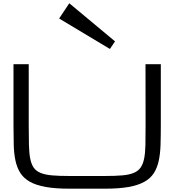

<svg xmlns="http://www.w3.org/2000/svg" viewBox="-20 -1145 1072 1181"><path d="M969.2 -750V-375Q969.2 -308.6 967.5 -253.9Q965.8 -199.2 956.3 -155.8Q946.8 -112.3 926.3 -80.1Q905.8 -47.9 867.7 -26.6Q829.6 -5.4 770.8 5.1Q711.9 15.6 626 15.6H406.2Q320.3 15.6 261.5 5.1Q202.6 -5.4 164.6 -26.6Q126.5 -47.9 105.7 -80.1Q85 -112.3 75.4 -155.8Q65.9 -199.2 64.5 -253.9Q63 -308.6 63 -375V-750H156.7V-375Q156.7 -304.7 158 -254.2Q159.2 -203.6 166 -168.9Q172.9 -134.3 187.7 -113.3Q202.6 -92.3 230.5 -81.1Q258.3 -69.8 301 -66.2Q343.8 -62.5 406.2 -62.5H626Q688 -62.5 731 -66.2Q773.9 -69.8 801.5 -81.1Q829.1 -92.3 844.2 -113.3Q859.4 -134.3 866.5 -168.9Q873.5 -203.6 874.5 -254.2Q875.5 -304.7 875.5 -375L875 -750ZM343.8 -1031.2 406.2 -1125 687.5 -890.6 656.2 -843.8Z"/></svg>

Font: Michroma
Style: Regular
Weight: 400
Version: Version 1.000